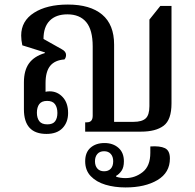

<svg xmlns="http://www.w3.org/2000/svg" viewBox="-20 -578 854 843"><path d="M184 10Q85 10 85 -98V-216Q85 -269 107.5 -300Q130 -331 177 -345V-348L78 -379Q73 -402 73 -422Q73 -486 129.5 -522Q186 -558 278 -558Q376 -558 428.5 -514Q481 -470 481 -382V-43H566Q603 -43 619.5 -58Q636 -73 636 -112V-492L684 -552H733V-124Q733 -52 698.5 -26Q664 0 599 0H354V-41H362Q387 -41 387 -70V-374Q387 -447 358.5 -481Q330 -515 276 -515Q226 -515 198.5 -487.5Q171 -460 171 -407L251 -362Q270 -352 270 -337Q270 -325 263 -317Q221 -314 200.5 -289Q180 -264 180 -213V-175Q188 -177 198 -177Q232 -177 255.5 -151.5Q279 -126 279 -82Q279 -41 254.5 -15.5Q230 10 184 10ZM188 -32Q212 -32 222 -45.5Q232 -59 232 -82Q232 -106 221.5 -120.5Q211 -135 187 -135Q163 -135 152.5 -121Q142 -107 142 -83Q142 -60 152.5 -46Q163 -32 188 -32ZM531 245Q483 245 443 233Q403 221 378.5 195.5Q354 170 354 130Q354 91 377.5 70.5Q401 50 439 50Q476 50 500 71Q524 92 524 130Q524 157 513.5 172Q503 187 490 194V198Q509 204 531 204Q573 204 606.5 177.5Q640 151 640 93V65Q682 62 704 72.5Q726 83 726 118Q726 180 671.5 212.5Q617 245 531 245ZM437 174Q456 174 466.5 162.5Q477 151 477 130Q477 110 466.5 98Q456 86 437 86Q418 86 407.5 98Q397 110 397 130Q397 150 407.5 162Q418 174 437 174Z"/></svg>

Font: Noto Serif Thai SemiCondensed Medium
Style: Regular
Weight: 500
Width: 4
Designer: Monotype Design Team
Foundry: Monotype Imaging Inc.
Version: Version 2.002; ttfautohint (v1.8.4.7-5d5b)